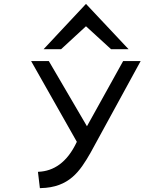

<svg xmlns="http://www.w3.org/2000/svg" viewBox="-20 -765 865 987"><path d="M294 -512 422 -630 551 -512H641L422 -745L204 -512ZM175 118 185 202H189C336 199 391 115 445 21L703 -451H613L427 -116L231 -451H140L375 -36C324 73 254 114 180 118Z"/></svg>

Font: Charger Monospace
Style: Regular
Weight: 400
Designer: Jasper
Foundry: Cannot Into Space Fonts
Version: Version 0.980